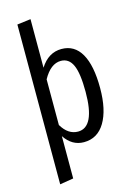

<svg xmlns="http://www.w3.org/2000/svg" viewBox="-140 -819 765 1100"><g transform="rotate(-15 242.5 -269.0)"><path d="M282.2 -537.1Q359.4 -537.1 399.2 -467.3Q439 -397.5 439 -264.2Q439 -134.8 395 -61.3Q351.1 12.2 270 12.2Q199.7 12.2 155.8 -54.2V196.8L75.2 210V-737.8L155.8 -748V-460Q204.6 -537.1 282.2 -537.1ZM252.9 -55.2Q353 -55.2 353 -264.2Q353 -375 330.8 -423.6Q308.6 -472.2 261.2 -472.2Q200.7 -472.2 155.8 -391.1V-120.1Q194.3 -55.2 252.9 -55.2Z"/></g></svg>

Font: Fira Sans Compressed Book
Style: Regular
Weight: 350
Width: 1
Designer: Carrois Corporate & Edenspiekermann AG
Foundry: Carrois Corporate GbR & Edenspiekermann AG
Version: Version 4.203;PS 004.203;hotconv 1.0.88;makeotf.lib2.5.64775